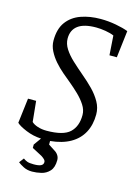

<svg xmlns="http://www.w3.org/2000/svg" viewBox="-126 -728 703 982"><g transform="rotate(15 225.5 -237.5)"><path d="M144 185Q118 185 98.5 175Q79 165 68 156L87 131Q96 138 107.5 142.5Q119 147 143 147Q169 147 181 141Q193 135 193 122Q193 114 185.5 107Q178 100 170 95L117 67V49L145 10Q103 8 64.5 -8Q26 -24 12 -38L28 -170H71L82 -61Q93 -50 114.5 -43Q136 -36 161 -36Q250 -36 284.5 -68.5Q319 -101 319 -161Q319 -188 302.5 -213.5Q286 -239 261.5 -262.5Q237 -286 214 -305Q193 -322 169 -342.5Q145 -363 124.5 -386.5Q104 -410 90.5 -436.5Q77 -463 77 -491Q77 -553 104.5 -590Q132 -627 178.5 -643.5Q225 -660 282 -660Q323 -660 363.5 -652.5Q404 -645 429 -635L412 -492H373L366 -595Q348 -603 321 -607.5Q294 -612 271 -612Q207 -612 175.5 -588.5Q144 -565 144 -520Q144 -492 161 -465.5Q178 -439 206 -413Q234 -387 267 -359Q297 -334 324 -306.5Q351 -279 368.5 -248Q386 -217 386 -182Q386 -127 364 -86Q342 -45 299 -20.5Q256 4 193 10V29L227 51Q239 58 246.5 69.5Q254 81 254 95Q254 134 236 153.5Q218 173 192.5 179Q167 185 144 185Z"/></g></svg>

Font: Faustina Light Light
Style: Italic
Weight: 300
Italic angle: -8°
Version: Version 1.200